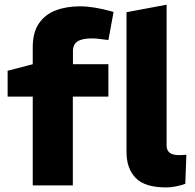

<svg xmlns="http://www.w3.org/2000/svg" viewBox="-20 -790 832 818"><path d="M119.5 0V-378.3H12.5V-488.5L119.5 -516.4V-588.1Q119.5 -651.5 145.5 -689.8Q171.4 -728 216.8 -745.5Q262.2 -763 320.1 -763Q350.6 -763 384 -757.5Q417.4 -752 451.8 -742.5L463.8 -739L441.9 -619.4L425.9 -621.4Q409.9 -623.4 396.7 -624.9Q383.4 -626.4 371.9 -626.4Q330.4 -626.4 310.6 -613.8Q290.8 -601.3 290.8 -571.6V-516.4H441.8V-378.3H290.3V0ZM687.2 8.5Q597.3 8.5 558.2 -31.7Q519 -71.9 519 -142.2V-738L689.8 -770V-169.7Q689.8 -150.1 702.5 -139.6Q715.3 -129.1 742.9 -129.1Q749.4 -129.1 757.4 -129.6Q765.5 -130.1 774 -130.6L769.5 -7Q751 0 729.1 4.2Q707.1 8.5 687.2 8.5Z"/></svg>

Font: REM Medium
Style: Regular
Weight: 500
Designer: Octavio Pardo
Foundry: Ashler Design
Version: Version 1.005;gftools[0.9.28]